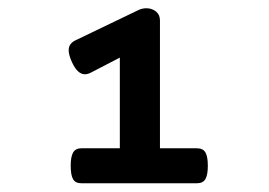

<svg xmlns="http://www.w3.org/2000/svg" viewBox="-20 -671 640 456"><path d="M473.6 -277.3Q473.6 -255.4 467.8 -245.6Q461.9 -235.8 448.2 -235.8H172.9Q159.2 -235.8 153.6 -245.4Q147.9 -254.9 147.9 -277.3Q147.9 -299.3 153.8 -309.1Q159.7 -318.8 172.9 -318.8H264.6V-534.2L196.8 -499Q188.5 -494.6 181.6 -494.6Q164.1 -494.6 150.9 -523.4Q143.1 -540.5 143.1 -551.8Q143.1 -567.4 159.2 -575.2L309.6 -647.5Q318.4 -651.4 327.6 -651.4Q340.8 -651.4 350.3 -643.8Q359.9 -636.2 359.9 -622.6V-318.8H448.2Q461.9 -318.8 467.8 -309.1Q473.6 -299.3 473.6 -277.3Z"/></svg>

Font: Courier Prime
Style: Bold
Weight: 700
Designer: Alan Dague-Greene, Quote-Unquote Apps
Foundry: Quote-Unquote Apps
Version: Version 3.018